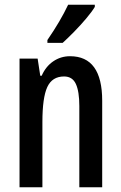

<svg xmlns="http://www.w3.org/2000/svg" viewBox="-20 -786 509 806"><path d="M274 -550Q409 -550 409 -363V0H313V-341Q313 -402 298.5 -433.5Q284 -465 249 -465Q199 -465 178.5 -420.5Q158 -376 158 -274V0H62V-540H138L149 -468H155Q172 -507 203.5 -528.5Q235 -550 274 -550ZM378 -757Q366 -737 342 -708.5Q318 -680 291 -652.5Q264 -625 243 -606H179V-618Q234 -698 266 -766H378Z"/></svg>

Font: Noto Sans Khmer UI ExtraCondensed Medium
Style: Regular
Weight: 500
Width: 2
Designer: Danh Hong and the Monotype Design Team
Foundry: Monotype Imaging Inc.
Version: Version 2.002; ttfautohint (v1.8.4.7-5d5b)